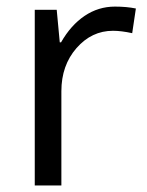

<svg xmlns="http://www.w3.org/2000/svg" viewBox="-20 -565 448 585"><path d="M330.1 -544.9Q365.7 -544.9 394 -539.1L382.8 -463.9Q349.6 -471.2 324.2 -471.2Q259.3 -471.2 213.1 -418.5Q167 -365.7 167 -287.1V0H85.9V-535.2H152.8L162.1 -436H166Q195.8 -488.3 237.8 -516.6Q279.8 -544.9 330.1 -544.9Z"/></svg>

Font: f05545470
Style: Regular
Weight: 400
Foundry: Ascender Corporation
Version: Version 1.10